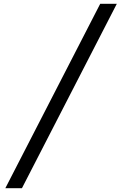

<svg xmlns="http://www.w3.org/2000/svg" viewBox="-20 -843 640 1006"><path d="M8 143 505 -823H592L95 143Z"/></svg>

Font: Iosevka HT Extended
Style: Italic
Weight: 400
Width: 7
Italic angle: -9°
Monospace: yes
Designer: Belleve Invis
Foundry: Belleve Invis
Version: Version 32.3.0; ttfautohint (v1.8.4)